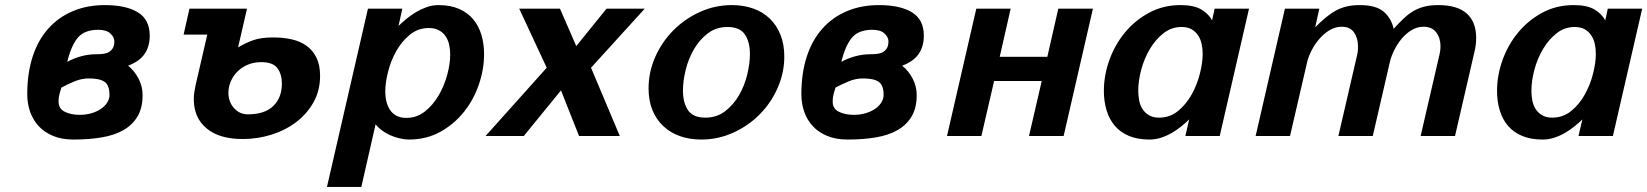

<svg xmlns="http://www.w3.org/2000/svg" viewBox="-20 -534 6469 754"><path d="M87 -164Q87 -246 108 -311Q129 -376 169 -421Q209 -466 265.5 -490Q322 -514 392 -514Q475 -514 521.5 -485.5Q568 -457 568 -394Q568 -352 548 -322.5Q528 -293 483 -276Q508 -256 524 -225.5Q540 -195 540 -160Q540 -111 520.5 -77.5Q501 -44 465.5 -23.5Q430 -3 380 5.5Q330 14 269 14Q223 14 189 0Q155 -14 132.5 -38Q110 -62 98.5 -94.5Q87 -127 87 -164ZM244 -291Q269 -305 298.5 -313Q328 -321 358 -321Q372 -321 385 -322.5Q398 -324 407.5 -329.5Q417 -335 423 -345Q429 -355 429 -372Q429 -388 413.5 -402.5Q398 -417 366 -417Q312 -417 286 -386.5Q260 -356 244 -291ZM210 -135Q210 -107 234.5 -95Q259 -83 293 -83Q317 -83 338 -89Q359 -95 375 -105.5Q391 -116 400.5 -130.5Q410 -145 410 -161Q410 -199 391 -212.5Q372 -226 329 -226Q301 -226 274 -215Q247 -204 221 -190Q213 -165 211.5 -154.5Q210 -144 210 -135Z M724 -500H950L915 -348Q947 -367 977 -377Q1007 -387 1053 -387Q1092 -387 1125.5 -379.5Q1159 -372 1184 -354Q1209 -336 1223 -307Q1237 -278 1237 -236Q1237 -178 1211 -132Q1185 -86 1142.5 -54Q1100 -22 1045.5 -5Q991 12 933 12Q841 12 791 -30Q741 -72 741 -145Q741 -158 743 -171.5Q745 -185 748 -199L794 -398H701ZM877 -170Q877 -134 899 -109.5Q921 -85 953 -85Q1020 -85 1053.5 -118Q1087 -151 1087 -206Q1087 -242 1069.5 -266Q1052 -290 1006 -290Q976 -290 952 -279.5Q928 -269 911.5 -252Q895 -235 886 -213.5Q877 -192 877 -170Z M1425 -500H1560L1545 -432Q1558 -445 1575.5 -459.5Q1593 -474 1613 -486Q1633 -498 1655.5 -506Q1678 -514 1702 -514Q1749 -514 1783 -499Q1817 -484 1838.5 -458Q1860 -432 1870.5 -397Q1881 -362 1881 -321Q1881 -262 1860.5 -202Q1840 -142 1801.5 -94Q1763 -46 1708.5 -16Q1654 14 1586 14Q1569 14 1550 9.5Q1531 5 1513.5 -2.5Q1496 -10 1480.5 -21.5Q1465 -33 1455 -46L1399 200H1264ZM1493 -174Q1493 -154 1497.5 -135.5Q1502 -117 1511.5 -102.5Q1521 -88 1537 -79.5Q1553 -71 1576 -71Q1617 -71 1649 -96.5Q1681 -122 1703 -160Q1725 -198 1736.5 -241Q1748 -284 1748 -320Q1748 -341 1743.5 -360Q1739 -379 1729 -393Q1719 -407 1703 -415.5Q1687 -424 1664 -424Q1622 -424 1590 -398Q1558 -372 1536.5 -334Q1515 -296 1504 -252.5Q1493 -209 1493 -174Z M2254 0 2183 -179 2037 0H1887L2127 -268L2019 -500H2179L2243 -353L2362 -500H2512L2301 -268L2414 0Z M2527 -187Q2527 -251 2553 -310Q2579 -369 2624 -414.5Q2669 -460 2728.5 -487Q2788 -514 2854 -514Q2900 -514 2938 -500.5Q2976 -487 3003 -461Q3030 -435 3045 -397.5Q3060 -360 3060 -312Q3060 -248 3034 -189Q3008 -130 2963.5 -85Q2919 -40 2859.5 -13Q2800 14 2734 14Q2688 14 2650 0.5Q2612 -13 2584.5 -39Q2557 -65 2542 -102Q2527 -139 2527 -187ZM2662 -179Q2662 -130 2682 -101Q2702 -72 2750 -72Q2795 -72 2828 -97.5Q2861 -123 2882.5 -160.5Q2904 -198 2914.5 -241.5Q2925 -285 2925 -321Q2925 -370 2905 -399Q2885 -428 2837 -428Q2792 -428 2759 -402.5Q2726 -377 2704.5 -339.5Q2683 -302 2672.5 -258.5Q2662 -215 2662 -179Z M3127 -164Q3127 -246 3148 -311Q3169 -376 3209 -421Q3249 -466 3305.5 -490Q3362 -514 3432 -514Q3515 -514 3561.5 -485.5Q3608 -457 3608 -394Q3608 -352 3588 -322.5Q3568 -293 3523 -276Q3548 -256 3564 -225.5Q3580 -195 3580 -160Q3580 -111 3560.5 -77.5Q3541 -44 3505.5 -23.5Q3470 -3 3420 5.5Q3370 14 3309 14Q3263 14 3229 0Q3195 -14 3172.5 -38Q3150 -62 3138.5 -94.5Q3127 -127 3127 -164ZM3284 -291Q3309 -305 3338.5 -313Q3368 -321 3398 -321Q3412 -321 3425 -322.5Q3438 -324 3447.5 -329.5Q3457 -335 3463 -345Q3469 -355 3469 -372Q3469 -388 3453.5 -402.5Q3438 -417 3406 -417Q3352 -417 3326 -386.5Q3300 -356 3284 -291ZM3250 -135Q3250 -107 3274.5 -95Q3299 -83 3333 -83Q3357 -83 3378 -89Q3399 -95 3415 -105.5Q3431 -116 3440.5 -130.5Q3450 -145 3450 -161Q3450 -199 3431 -212.5Q3412 -226 3369 -226Q3341 -226 3314 -215Q3287 -204 3261 -190Q3253 -165 3251.5 -154.5Q3250 -144 3250 -135Z M4021 0 4071 -216H3884L3834 0H3699L3814 -500H3949L3906 -311H4093L4136 -500H4272L4157 0Z M4315 -177Q4315 -238 4336.5 -298Q4358 -358 4397.5 -406Q4437 -454 4492.5 -484Q4548 -514 4616 -514Q4669 -514 4698 -496.5Q4727 -479 4740 -454L4750 -500H4885L4770 0H4635L4650 -65Q4637 -52 4619.5 -38Q4602 -24 4582.5 -12.5Q4563 -1 4540.5 6.5Q4518 14 4494 14Q4447 14 4413 -0.5Q4379 -15 4357.5 -40.5Q4336 -66 4325.5 -101Q4315 -136 4315 -177ZM4450 -178Q4450 -159 4453.5 -140Q4457 -121 4466.5 -106Q4476 -91 4492 -81.5Q4508 -72 4532 -72Q4574 -72 4606 -98Q4638 -124 4659.5 -162.5Q4681 -201 4692 -244.5Q4703 -288 4703 -322Q4703 -342 4699 -361Q4695 -380 4685 -395Q4675 -410 4659.5 -419Q4644 -428 4620 -428Q4580 -428 4548.5 -403Q4517 -378 4495 -340.5Q4473 -303 4461.5 -259.5Q4450 -216 4450 -178Z M5026 -500H5161L5145 -427Q5166 -448 5185 -464Q5204 -480 5224.5 -491.5Q5245 -503 5268 -508.5Q5291 -514 5320 -514Q5384 -514 5414 -488Q5444 -462 5453 -421Q5474 -444 5492.5 -461.5Q5511 -479 5530.5 -490.5Q5550 -502 5573.5 -508Q5597 -514 5628 -514Q5703 -514 5740 -481Q5777 -448 5777 -385Q5777 -357 5770 -329L5694 0H5559L5633 -320Q5637 -335 5637 -352Q5637 -384 5620.5 -406.5Q5604 -429 5570 -429Q5545 -429 5523 -415.5Q5501 -402 5484 -381.5Q5467 -361 5455 -336.5Q5443 -312 5438 -290L5371 0H5236L5310 -320Q5312 -329 5312.5 -336.5Q5313 -344 5313 -352Q5313 -384 5297.5 -406.5Q5282 -429 5249 -429Q5224 -429 5201.5 -415.5Q5179 -402 5161 -381Q5143 -360 5130.5 -335.5Q5118 -311 5113 -289L5046 0H4911Z M5859 -177Q5859 -238 5880.5 -298Q5902 -358 5941.5 -406Q5981 -454 6036.5 -484Q6092 -514 6160 -514Q6213 -514 6242 -496.5Q6271 -479 6284 -454L6294 -500H6429L6314 0H6179L6194 -65Q6181 -52 6163.5 -38Q6146 -24 6126.5 -12.5Q6107 -1 6084.5 6.5Q6062 14 6038 14Q5991 14 5957 -0.5Q5923 -15 5901.5 -40.5Q5880 -66 5869.5 -101Q5859 -136 5859 -177ZM5994 -178Q5994 -159 5997.5 -140Q6001 -121 6010.5 -106Q6020 -91 6036 -81.5Q6052 -72 6076 -72Q6118 -72 6150 -98Q6182 -124 6203.5 -162.5Q6225 -201 6236 -244.5Q6247 -288 6247 -322Q6247 -342 6243 -361Q6239 -380 6229 -395Q6219 -410 6203.5 -419Q6188 -428 6164 -428Q6124 -428 6092.5 -403Q6061 -378 6039 -340.5Q6017 -303 6005.5 -259.5Q5994 -216 5994 -178Z"/></svg>

Font: Perun
Style: Bold Italic
Weight: 700
Italic angle: -12°
Foundry: Copyright (c) Stefan Peev, Context Ltd, 2016
Version: Version 1.027